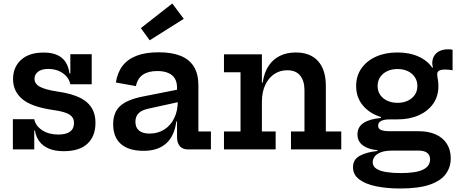

<svg xmlns="http://www.w3.org/2000/svg" viewBox="-20 -853 2632 1096"><path d="M344 10Q294 10 259.5 -4.5Q225 -19 205 -45.5Q185 -72 179.5 -108H156.5L175.5 -172.5Q183.5 -134 221 -109.5Q258.5 -85 313 -85Q357.5 -85 380 -101.8Q402.5 -118.5 402.5 -151Q402.5 -182 377 -198.8Q351.5 -215.5 284 -225Q161 -242.5 107.8 -287Q54.5 -331.5 54.5 -401.5Q54.5 -469.5 100.2 -511.2Q146 -553 229 -553Q276 -553 307 -538.8Q338 -524.5 355 -497.8Q372 -471 376.5 -434H399.5L381.5 -372Q373.5 -410.5 338.8 -435Q304 -459.5 256 -459.5Q217 -459.5 197 -443.5Q177 -427.5 177 -403.5Q177 -374 208.8 -357.2Q240.5 -340.5 307.5 -330.5Q425 -313.5 475 -270.2Q525 -227 525 -152Q525 -76 479.5 -33Q434 10 344 10ZM53.5 0V-172.5H175.5V0ZM381.5 -372V-543.5H503.5V-372Z M1053 0Q1023 0 1006.8 -18.5Q990.5 -37 990.5 -71V-196.5L1000.5 -216.5L995 -277.5L990.5 -312.5V-353.5Q990.5 -385 977.5 -405.8Q964.5 -426.5 939.2 -437Q914 -447.5 878 -447.5Q826 -447.5 795.2 -426.2Q764.5 -405 756 -361.5L641.5 -382Q650 -438.5 679.5 -477Q709 -515.5 760.2 -535Q811.5 -554.5 886 -554.5Q960.5 -554.5 1011 -534.2Q1061.5 -514 1087 -472Q1112.5 -430 1112.5 -365.5V-102.5H1184V0ZM800 8Q714.5 8 670.2 -31Q626 -70 626 -143.5Q626 -212 666.5 -248.5Q707 -285 797.5 -302.5L1019.5 -346.5V-275L826 -232.5Q788.5 -224.5 770.8 -206.2Q753 -188 753 -158Q753 -124.5 773.8 -107.5Q794.5 -90.5 833.5 -90.5Q881 -90.5 917.5 -113.5Q954 -136.5 974.5 -178.5Q995 -220.5 995 -277.5L1020.5 -159.5H986.5Q975.5 -75.5 928 -33.8Q880.5 8 800 8ZM963.5 -833 1029 -745.5 834.5 -623 784 -692.5Z M1475 -102.5H1553.5V0H1258.5V-102.5H1353V-440.5H1258.5V-543H1475ZM1718 -102.5V-338.5Q1718 -391 1693.5 -421.5Q1669 -452 1619.5 -452Q1578 -452 1545.5 -430.2Q1513 -408.5 1494 -368Q1475 -327.5 1475 -271L1451.5 -381.5H1479.5Q1488 -439 1513.2 -477Q1538.5 -515 1577.8 -534.2Q1617 -553.5 1668 -553.5Q1751.5 -553.5 1795.8 -504Q1840 -454.5 1840 -362.5V-102.5H1928V0H1641V-102.5Z M2264 223Q2188.5 223 2127.5 210.5Q2066.5 198 2030.8 171.2Q1995 144.5 1995 101Q1995 57.5 2034 36.2Q2073 15 2134.5 9V-4L2224 6.5Q2177 6.5 2152 17Q2127 27.5 2117.2 42.8Q2107.5 58 2107.5 72.5Q2107.5 97 2129 110.5Q2150.5 124 2186.5 129.5Q2222.5 135 2267.5 135Q2355 135 2395 115.2Q2435 95.5 2435 57Q2435 6.5 2367 6.5H2171Q2101.5 6.5 2061 -16.8Q2020.5 -40 2020.5 -86Q2020.5 -128 2055 -151Q2089.5 -174 2154.5 -179.5V-200L2249 -171.5H2205Q2173 -171.5 2155.8 -162.8Q2138.5 -154 2138.5 -135.5Q2138.5 -118 2155.2 -111Q2172 -104 2206 -104H2370Q2426.5 -104 2467.5 -85.5Q2508.5 -67 2530.8 -32.2Q2553 2.5 2553 51Q2553 100.5 2525.5 139.2Q2498 178 2434.8 200.5Q2371.5 223 2264 223ZM2249 -171.5Q2180.5 -171.5 2127 -195.2Q2073.5 -219 2043.2 -261.8Q2013 -304.5 2013 -362Q2013 -419.5 2043 -462.5Q2073 -505.5 2126 -529.5Q2179 -553.5 2248.5 -553.5Q2317.5 -553.5 2369.8 -529.8Q2422 -506 2450 -463Q2466.5 -441 2474.5 -415.5Q2482.5 -390 2482.5 -361Q2482.5 -303.5 2452.8 -261Q2423 -218.5 2370.5 -195Q2318 -171.5 2249 -171.5ZM2249.5 -266Q2282 -266 2307.5 -278Q2333 -290 2347.8 -311.5Q2362.5 -333 2362.5 -362Q2362.5 -391 2347.8 -413Q2333 -435 2307.5 -447Q2282 -459 2249.5 -459Q2216.5 -459 2190.8 -447Q2165 -435 2150.2 -413Q2135.5 -391 2135.5 -362Q2135.5 -333 2150.2 -311.5Q2165 -290 2190.8 -278Q2216.5 -266 2249.5 -266ZM2482.5 -361 2450 -420 2425 -456.5 2451.5 -468.5Q2449.5 -474 2448.5 -480Q2447.5 -486 2447.5 -492.5Q2447.5 -517 2458.8 -534.8Q2470 -552.5 2490.2 -562Q2510.5 -571.5 2537.5 -571.5Q2545 -571.5 2551.5 -571Q2558 -570.5 2563.5 -569V-452Q2550.5 -454.5 2539.8 -455.2Q2529 -456 2520 -456Q2503.5 -456 2493.8 -452.8Q2484 -449.5 2479.8 -443.5Q2475.5 -437.5 2475.5 -429Q2475.5 -422.5 2477.2 -412.5Q2479 -402.5 2480.8 -389.2Q2482.5 -376 2482.5 -361Z"/></svg>

Font: Hepta Slab ExtraLight SemiBold
Style: Regular
Weight: 600
Version: Version 1.102